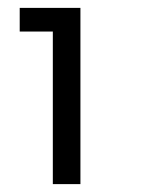

<svg xmlns="http://www.w3.org/2000/svg" viewBox="-20 -765 374 487"><path d="M114 -298V-685H30V-745H184V-298Z"/></svg>

Font: Plus Jakarta Display Light
Style: Regular
Weight: 300
Designer: Gumpita Rahayu
Foundry: Tokotype Studio
Version: Version 1.000;hotconv 1.0.109;makeotfexe 2.5.65596